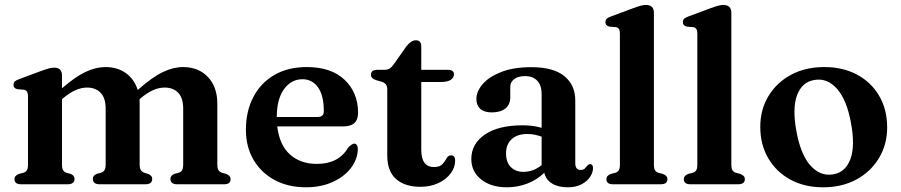

<svg xmlns="http://www.w3.org/2000/svg" viewBox="-20 -764 3734 796"><path d="M237 -451V-398Q293 -446.5 335.5 -466.2Q378 -486 416.5 -486Q467 -486 502 -460.8Q537 -435.5 551 -391Q610 -443.5 654.2 -464.8Q698.5 -486 738.5 -486Q803 -486 842 -444.8Q881 -403.5 881 -334V-83Q881 -66 885.8 -58.5Q890.5 -51 900 -48L917.5 -43Q936 -36 936 -21Q936 0 908.5 0H715Q686.5 0 686.5 -22.5Q686.5 -36 702.5 -43L721.5 -48Q731 -51.5 735.2 -59Q739.5 -66.5 739.5 -83V-313.5Q739.5 -357.5 719 -379.2Q698.5 -401 662 -401Q615.5 -401 563.5 -357L558.5 -352Q559 -343.5 559 -334V-83Q559 -66 563.8 -58.8Q568.5 -51.5 578 -48L595 -42.5Q611 -36 611 -22.5Q611 0 582.5 0H393.5Q365 0 365 -22.5Q365 -36 380.5 -43L399.5 -48Q409 -51.5 413.5 -59Q418 -66.5 418 -83V-313.5Q418 -357.5 397.2 -379.2Q376.5 -401 340.5 -401Q294 -401 242 -357L237 -353V-81.5Q237 -65.5 241.5 -58.5Q246 -51.5 255 -48L273 -43Q289 -36.5 289 -22.5Q289 0 260.5 0H68Q40 0 40 -21Q40 -36 58.5 -43L78 -48Q87 -51 91.5 -58.2Q96 -65.5 96 -81.5V-366Q96 -389 79.5 -392L53 -394Q36 -397.5 36 -412.5Q36 -421 41 -426Q46 -431 59.5 -436L151 -470Q170 -477 182 -480.2Q194 -483.5 204.5 -483.5Q237 -483.5 237 -451Z M1464.5 -296.5Q1464.5 -240 1404 -240H1129.5Q1138.5 -162.5 1182.2 -123.5Q1226 -84.5 1293.5 -84.5Q1384 -84.5 1423 -151.5Q1439 -168.5 1448.5 -168.5Q1456.5 -168.5 1460.2 -161.2Q1464 -154 1463.5 -143.5Q1461.5 -101.5 1433.8 -66Q1406 -30.5 1358 -9Q1310 12.5 1248.5 12.5Q1175.5 12.5 1119.5 -17.2Q1063.5 -47 1031.5 -100.8Q999.5 -154.5 999.5 -226.5Q999.5 -302.5 1030 -361.2Q1060.5 -420 1117 -453Q1173.5 -486 1252.5 -486Q1353 -486 1408.8 -433Q1464.5 -380 1464.5 -296.5ZM1234 -435.5Q1187 -435.5 1157.2 -394Q1127.5 -352.5 1127.5 -279H1296.5Q1322.5 -279 1322.5 -302.5Q1322.5 -368 1298.5 -401.8Q1274.5 -435.5 1234 -435.5Z M1563 -425 1540 -431.5Q1518 -438.5 1518 -453.5Q1518 -474.5 1543.5 -474.5H1573.5Q1585.5 -474.5 1593.8 -479Q1602 -483.5 1611 -495.5L1664.5 -571.5Q1684.5 -597 1704 -597Q1726.5 -597 1726.5 -571V-474.5H1836.5Q1862 -474.5 1862 -455.5Q1862 -442 1848.8 -433Q1835.5 -424 1806 -424H1726.5V-143.5Q1726.5 -71.5 1779 -71.5Q1803.5 -71.5 1814.2 -83.5Q1825 -95.5 1831.5 -107.8Q1838 -120 1850.5 -120Q1867 -120 1867 -98Q1867 -69.5 1848.2 -44.8Q1829.5 -20 1797 -4.8Q1764.5 10.5 1723 10.5Q1658.5 10.5 1622 -21.8Q1585.5 -54 1585.5 -119.5V-394.5Q1585.5 -417.5 1563 -425Z M1934 -105Q1934 -167.5 1990 -206Q2046 -244.5 2146.5 -244.5Q2169 -244.5 2189 -241.8Q2209 -239 2225.5 -234V-374.5Q2225.5 -410 2207.5 -429.2Q2189.5 -448.5 2157 -448.5Q2127.5 -448.5 2111.5 -435.8Q2095.5 -423 2095.5 -405V-361Q2095.5 -330.5 2075.2 -314.2Q2055 -298 2018.5 -298Q1987 -298 1971 -312.8Q1955 -327.5 1955 -353.5Q1955 -385 1981 -415.2Q2007 -445.5 2057.8 -465.5Q2108.5 -485.5 2183 -485.5Q2275 -485.5 2320 -448.2Q2365 -411 2365 -347.5V-87.5Q2365 -59.5 2387 -59.5Q2398.5 -59.5 2403.8 -64.8Q2409 -70 2413 -75Q2416 -78.5 2419 -81Q2422 -83.5 2426.5 -83.5Q2438.5 -83.5 2438.5 -66.5Q2438.5 -49.5 2426.8 -31.2Q2415 -13 2391.5 -0.2Q2368 12.5 2333.5 12.5Q2294 12.5 2268.2 -3.5Q2242.5 -19.5 2236.5 -48Q2207.5 -19 2166.8 -3.2Q2126 12.5 2081.5 12.5Q2015.5 12.5 1974.8 -20Q1934 -52.5 1934 -105ZM2078 -128.5Q2078 -91 2098 -71.2Q2118 -51.5 2149.5 -51.5Q2191.5 -51.5 2225.5 -79.5V-197.5Q2211.5 -202.5 2197 -205.5Q2182.5 -208.5 2166.5 -208.5Q2125 -208.5 2101.5 -187.2Q2078 -166 2078 -128.5Z M2691 -711V-81.5Q2691 -65.5 2695.5 -58.2Q2700 -51 2709 -48L2727.5 -43Q2747 -36.5 2747 -21Q2747 0 2718.5 0H2522Q2494 0 2494 -21Q2494 -36 2512.5 -43L2532 -48Q2541 -51 2545.5 -58.2Q2550 -65.5 2550 -81.5V-626Q2550 -648.5 2533.5 -651.5L2507 -653.5Q2490 -657.5 2490 -672Q2490 -680.5 2495 -685.8Q2500 -691 2513.5 -696L2605 -730Q2625 -737.5 2636.8 -740.5Q2648.5 -743.5 2657.5 -743.5Q2691 -743.5 2691 -711Z M3012 -711V-81.5Q3012 -65.5 3016.5 -58.2Q3021 -51 3030 -48L3048.5 -43Q3068 -36.5 3068 -21Q3068 0 3039.5 0H2843Q2815 0 2815 -21Q2815 -36 2833.5 -43L2853 -48Q2862 -51 2866.5 -58.2Q2871 -65.5 2871 -81.5V-626Q2871 -648.5 2854.5 -651.5L2828 -653.5Q2811 -657.5 2811 -672Q2811 -680.5 2816 -685.8Q2821 -691 2834.5 -696L2926 -730Q2946 -737.5 2957.8 -740.5Q2969.5 -743.5 2978.5 -743.5Q3012 -743.5 3012 -711Z M3397.5 -486Q3475 -486 3533.8 -454.2Q3592.5 -422.5 3625.2 -366.2Q3658 -310 3658 -235.5Q3658 -165 3624.2 -108.8Q3590.5 -52.5 3530.8 -20Q3471 12.5 3392.5 12.5Q3315 12.5 3256.5 -19.5Q3198 -51.5 3165 -108Q3132 -164.5 3132 -238Q3132 -309.5 3165.8 -365.5Q3199.5 -421.5 3259.2 -453.8Q3319 -486 3397.5 -486ZM3433 -41Q3484.5 -49 3505.2 -103.2Q3526 -157.5 3508 -254.5Q3490.5 -350.5 3450 -396Q3409.5 -441.5 3357 -432.5Q3305.5 -424.5 3284.8 -370.2Q3264 -316 3282 -219Q3299.5 -123 3340 -77.8Q3380.5 -32.5 3433 -41Z"/></svg>

Font: Fraunces 9pt SemiBold
Style: Regular
Weight: 600
Version: Version 1.000;[b76b70a41]